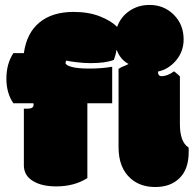

<svg xmlns="http://www.w3.org/2000/svg" viewBox="-20 -749 785 778"><path d="M208 6.3Q149.9 6.3 115.2 -14.6Q76.7 -36.6 76.7 -79.6V-308.6H91.8Q116.2 -308.6 116.2 -324.7Q116.2 -326.7 115.2 -330.6H34.2Q5.9 -371.1 5.9 -430.7Q5.9 -490.2 34.2 -533.7H76.7Q87.9 -615.2 139.9 -658Q191.9 -700.7 277.8 -700.7Q339.4 -700.7 385 -682.6Q430.7 -664.6 454.6 -640.1Q469.2 -680.7 504.6 -704.8Q540 -729 585.9 -729Q644.5 -729 684.3 -689.2Q724.1 -649.4 724.1 -589.4Q724.1 -541 693.8 -504.6Q663.6 -468.3 620.1 -459Q620.1 -440.4 634.3 -440.4Q659.2 -440.4 685.1 -460Q704.6 -444.8 709 -439.5V-246.1Q709 -173.3 744.1 -151.4Q744.6 -148.9 744.6 -142.1V-133.3Q744.6 -61.5 705.6 -25.4Q669.4 8.8 609.1 8.8Q548.8 8.8 509.8 -25.4Q460.4 -68.8 460.4 -152.3V-469.7Q469.2 -476.1 479.5 -480Q489.7 -483.9 501 -489.7Q466.8 -507.8 452.6 -547.9Q448.7 -524.9 441.4 -506.3Q407.7 -493.2 347.2 -493.2Q322.3 -493.2 292.7 -496.6Q263.2 -500 249 -503.4Q245.6 -500 245.6 -493.7Q245.6 -485.4 269 -478.3Q292.5 -471.2 342.5 -471.2Q392.6 -471.2 434.6 -478.5V-330.6H334V-27.3Q280.8 6.3 208 6.3Z"/></svg>

Font: Modak
Style: Regular
Weight: 400
Version: Version 1.036;PS Version 1.000;hotconv 1.0.79;makeotf.lib2.5